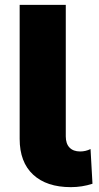

<svg xmlns="http://www.w3.org/2000/svg" viewBox="-20 -762 408 791"><path d="M61 -190V-742H251V-200Q251 -170 266.5 -154Q282 -138 310 -138Q333 -138 353 -148L361 -5Q318 9 272 9Q172 9 116.5 -42.5Q61 -94 61 -190Z"/></svg>

Font: Montserrat Alternates ExtraBold
Style: Regular
Weight: 800
Designer: Julieta Ulanovsky
Foundry: Julieta Ulanovsky
Version: Version 7.200